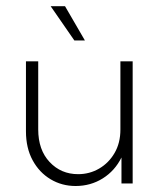

<svg xmlns="http://www.w3.org/2000/svg" viewBox="-20 -603 530 631"><path d="M228.5 8.3Q183.3 8.3 146.2 -13.9Q109 -36.1 87.2 -76.4Q65.3 -116.7 65.3 -171.5V-401.4H105.6V-177.8Q105.6 -110.4 143.1 -70.5Q180.6 -30.6 236.8 -30.6Q274.3 -30.6 305.9 -49Q337.5 -67.4 356.6 -100.3Q375.7 -133.3 375.7 -177.1V-401.4H416V0H379.2V-85.4Q357.6 -41.7 317.7 -16.7Q277.8 8.3 228.5 8.3ZM224.3 -470.1 146.5 -582.6H193.7L259 -470.1Z"/></svg>

Font: Afacad Flux ExtraLight
Style: Regular
Weight: 250
Designer: Kristian Moeller
Foundry: Dicotype
Version: Version 1.100